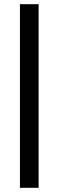

<svg xmlns="http://www.w3.org/2000/svg" viewBox="-20 -790 278 915"><path d="M75 105H164V-770H75Z"/></svg>

Font: Bounded Light
Style: Regular
Weight: 300
Designer: Vlad Churkin
Version: Version 3.0